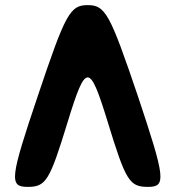

<svg xmlns="http://www.w3.org/2000/svg" viewBox="-20 -731 687 751"><path d="M401 -255C472 -23 486 0 559 0C631 0 627 -33 519 -356C410 -678 392 -711 323 -711C254 -711 236 -678 128 -356C19 -33 15 0 88 0C160 0 174 -23 245 -255C316 -486 330 -486 401 -255Z"/></svg>

Font: Asimov Print
Style: A
Weight: 500
Designer: Google
Version: Version 2.000980: 2014